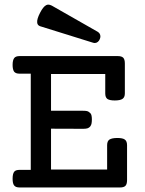

<svg xmlns="http://www.w3.org/2000/svg" viewBox="-20 -827 640 847"><path d="M410.6 -687Q422.9 -679.7 422.9 -666Q422.9 -661.1 420.4 -654.8Q417.5 -647 411.4 -642.1Q405.3 -637.2 397.9 -637.2Q396.5 -637.2 391.6 -638.2L156.7 -711.4Q144.5 -715.8 144 -728.5Q142.6 -743.2 156.7 -770.5Q170.4 -797.4 183.6 -804.2Q188 -806.6 193.4 -806.6Q199.7 -806.6 208.5 -802.2ZM205.1 -79.1H452.6V-186.5Q452.6 -204.6 462.9 -211.4Q474.1 -218.3 497.6 -218.3Q520.5 -218.3 529.8 -211.9Q540.5 -205.1 540.5 -186.5V-32.7Q540.5 -14.6 533.4 -7.3Q526.4 0 509.3 0H66.4Q49.3 0 42.5 -8.8Q35.6 -17.1 35.6 -38.6Q35.6 -61 43 -69.8Q49.3 -77.6 66.4 -77.6H115.7V-502H66.4Q48.8 -502 42 -511.2Q35.6 -521 35.6 -540.5Q35.6 -562 43 -571.3Q49.8 -579.6 66.4 -579.6H499.5Q516.6 -579.6 523.7 -572.3Q530.8 -564.9 530.8 -546.9V-415Q530.8 -397.9 520.5 -390.9Q510.3 -383.8 486.3 -383.8Q463.4 -383.8 453.6 -390.6Q444.3 -397.5 444.3 -415V-500.5H205.1V-338.4H345.7Q357.9 -338.4 364 -336.9Q370.1 -335.4 374 -331.5Q381.3 -326.7 383.3 -318.8Q385.3 -311 385.3 -301.3Q385.3 -290.5 384 -283Q382.8 -275.4 377.9 -269Q373.5 -263.7 366.7 -261.2Q359.9 -258.8 347.7 -258.8L205.1 -259.3Z"/></svg>

Font: Courier Prime Medium
Style: Regular
Weight: 500
Designer: Alan Dague-Greene
Foundry: Quote-Unquote Apps
Version: Version 1.202